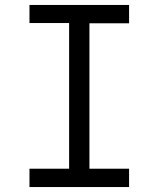

<svg xmlns="http://www.w3.org/2000/svg" viewBox="-20 -755 640 775"><path d="M99 0V-74H259V-662H99V-735H501V-661H341V-74H501V0Z"/></svg>

Font: Iosevka Custom Extended
Style: Regular
Weight: 400
Width: 7
Monospace: yes
Designer: Belleve Invis
Foundry: Belleve Invis
Version: Version 11.2.4; ttfautohint (v1.8.4)